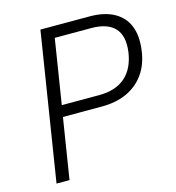

<svg xmlns="http://www.w3.org/2000/svg" viewBox="-106 -795 810 885"><g transform="rotate(-15 299.5 -352.5)"><path d="M55 0 167 -705H401Q472 -705 518 -679.5Q564 -654 583 -607Q602 -560 593 -493Q585 -428 553 -382.5Q521 -337 469.5 -313Q418 -289 348 -289H163L117 0ZM172 -343H350Q429 -343 475 -383Q521 -423 532 -500Q542 -576 507 -613.5Q472 -651 395 -651H221Z"/></g></svg>

Font: Nunito Sans 10pt SemiCondensed Light
Style: Italic
Weight: 300
Width: 4
Italic angle: -9°
Designer: Vernon Adams
Foundry: Vernon Adams
Version: Version 3.101;gftools[0.9.27]